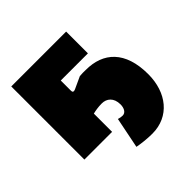

<svg xmlns="http://www.w3.org/2000/svg" viewBox="-174 -664 960 960"><g transform="rotate(-45 305.5 -184.0)"><path d="M40 0H236V-129C253 -133 274 -137 300 -137C334 -137 363 -115 363 -67C363 -42 352 -20 331 -20C321 -20 311 -22 302 -25L269 139C294 144 335 149 372 149C493 149 568 54 568 -76C568 -239 485 -312 362 -312C345 -312 337 -313 319 -311L256 -282C240 -275 236 -281 236 -291V-363H428V-517H40Z"/></g></svg>

Font: Finlandica Black
Style: Regular
Weight: 900
Designer: Niklas Ekholm, Juho Hiilivirta, Jaakko Suomalainen
Foundry: Helsinki Type Studio
Version: Version 2.000;Glyphs 3.2 (3202)